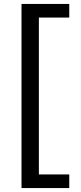

<svg xmlns="http://www.w3.org/2000/svg" viewBox="-20 -731 410 973"><path d="M89 222V-711H177V222ZM89 222V153H331V222ZM89 -642V-711H331V-642Z"/></svg>

Font: Ysabeau SC SemiBold
Style: Regular
Weight: 600
Designer: Christian Thalmann (Catharsis Fonts)
Version: Version 2.001;gftools[0.9.30]; featfreeze: smcp